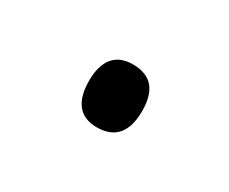

<svg xmlns="http://www.w3.org/2000/svg" viewBox="-36 -256 300 251"><g transform="rotate(30 114.5 -130.5)"><path d="M75 -131C75 -101 87 -83 114 -83C142 -83 155 -100 155 -131C155 -161 143 -178 114 -178C87 -178 75 -160 75 -131Z"/></g></svg>

Font: Noto Sans Kannada UI ExtraCondensed Light
Style: Regular
Weight: 300
Width: 2
Designer: Jelle Bosma - Monotype Design Team
Foundry: Monotype Imaging Inc.
Version: Version 2.005